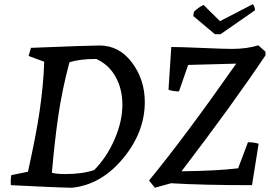

<svg xmlns="http://www.w3.org/2000/svg" viewBox="-20 -867 1263 899"><path d="M986 -707 885 -792 888 -812Q907 -831 933 -844L1010 -768L1163 -847Q1167 -846 1171 -835Q1175 -824 1174 -819L1013 -707ZM705 12 678 -22Q845 -225 1086 -569Q1034 -568 861 -563L818 -439Q789 -439 769 -447L782 -647Q822 -647 927 -642.5Q1032 -638 1064 -638Q1138 -638 1189 -655L1223 -625V-608Q1074 -385 830 -65Q998 -67 1095 -79L1141 -201Q1170 -201 1191 -194L1160 0Q925 0 781 -9ZM317 12Q268 12 31 0Q29 -27 33 -47L111 -63Q151 -245 165 -343Q184 -473 187 -578L114 -605Q122 -634 125 -643Q400 -654 446 -654Q538 -654 598 -574Q658 -494 658 -389Q658 -248 556 -125Q454 -2 317 12ZM286 -52Q366 -52 421 -71Q479 -129 516 -213.5Q553 -298 553 -377Q553 -450 521.5 -507Q490 -564 431 -591Q351 -591 305 -575Q271 -449 252 -318Q235 -199 223 -58Q246 -52 286 -52Z"/></svg>

Font: Albura Medium
Style: Italic
Weight: 462
Italic angle: -7°
Designer: Mercedes Jáuregui
Foundry: Omnibus-Type Team
Version: Version 1.000